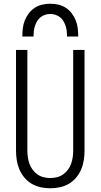

<svg xmlns="http://www.w3.org/2000/svg" viewBox="-20 -1003 540 1031"><path d="M250 8Q224 8 198.5 2.5Q173 -3 150.5 -16Q128 -29 111 -49.5Q94 -70 84 -93.5Q74 -117 70 -143Q66 -169 66 -195V-735H127V-195Q127 -177 129.5 -159Q132 -141 138 -124Q144 -107 155 -92Q166 -77 181 -66.5Q196 -56 214 -51.5Q232 -47 250 -47Q268 -47 286 -51.5Q304 -56 319 -66.5Q334 -77 345 -92Q356 -107 362 -124Q368 -141 370.5 -159Q373 -177 373 -195V-735H434V-195Q434 -169 430 -143Q426 -117 416 -93.5Q406 -70 389 -49.5Q372 -29 349.5 -16Q327 -3 301.5 2.5Q276 8 250 8ZM100 -807Q100 -829 102.5 -851Q105 -873 113 -893Q121 -913 134.5 -931Q148 -949 166.5 -961Q185 -973 206.5 -978Q228 -983 250 -983Q272 -983 293.5 -978Q315 -973 333.5 -961Q352 -949 365.5 -931Q379 -913 387 -893Q395 -873 397.5 -851Q400 -829 400 -807H340Q340 -821 338.5 -835Q337 -849 332.5 -863Q328 -877 321 -889Q314 -901 303 -910Q292 -919 278 -923.5Q264 -928 250 -928Q236 -928 222 -923.5Q208 -919 197 -910Q186 -901 179 -889Q172 -877 167.5 -863Q163 -849 161.5 -835Q160 -821 160 -807Z"/></svg>

Font: Iosevka Term Light
Style: Regular
Weight: 300
Monospace: yes
Designer: Belleve Invis
Foundry: Belleve Invis
Version: Version 9.0.1; ttfautohint (v1.8.3)